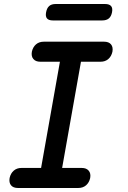

<svg xmlns="http://www.w3.org/2000/svg" viewBox="-20 -938 640 958"><path d="M290 -100H388Q411 -100 422.5 -86.5Q434 -73 430 -50Q425 -27 409.5 -13.5Q394 0 370 0H70Q46 0 35 -13.5Q24 -27 28 -50Q33 -73 48.5 -86.5Q64 -100 87 -100H185L279 -630H181Q158 -630 146.5 -643.5Q135 -657 139 -680Q144 -703 159.5 -716.5Q175 -730 199 -730H499Q523 -730 534 -716.5Q545 -703 541 -680Q536 -657 520.5 -643.5Q505 -630 482 -630H384ZM244 -836Q223 -836 214.5 -846Q206 -856 210 -877Q214 -898 225.5 -908Q237 -918 258 -918H504Q525 -918 534 -908Q543 -898 539 -877Q535 -856 523 -846Q511 -836 490 -836Z"/></svg>

Font: Maple Mono NL Medium
Style: Italic
Weight: 500
Italic angle: -10°
Monospace: yes
Designer: subframe7536
Version: Version 7.000